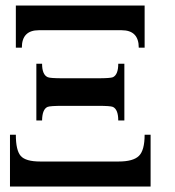

<svg xmlns="http://www.w3.org/2000/svg" viewBox="-20 -684 643 704"><path d="M510.3 -509.3H488.8Q488.8 -573.2 425.8 -573.2H122.6Q60.1 -573.2 60.1 -509.3H38.1V-663.6H510.3ZM436 -242.2H413.6Q413.6 -282.7 394 -292Q384.8 -295.9 339.4 -295.9H210.4Q163.6 -295.9 154.3 -292Q134.8 -283.2 134.3 -242.2H113.3V-450.2H134.3Q134.3 -409.7 155.3 -400.9Q164.1 -397 210.4 -397H339.4Q384.3 -397 394 -400.9Q413.6 -410.2 413.6 -450.2H436ZM532.2 0H16.6V-189.9H38.1Q38.1 -132.3 56.2 -112.1Q74.2 -91.8 127.4 -91.8H415Q468.3 -91.8 489.3 -112.3Q510.3 -132.8 510.3 -189.9H532.2Z"/></svg>

Font: Accordance
Style: Regular
Weight: 400
Version: Version 1.1 (build May 11, 2018) Miklal Software Solutions, 